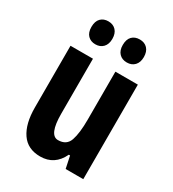

<svg xmlns="http://www.w3.org/2000/svg" viewBox="-183 -850 868 962"><g transform="rotate(30 250.5 -369.0)"><path d="M444.8 -546.9V0H342.8L328.1 -69.8H320.8Q283.2 9.8 200.2 9.8Q127.4 9.8 91.3 -43.2Q55.2 -96.2 55.2 -189.9V-546.9H185.1V-229Q185.1 -106 236.8 -106Q285.6 -106 300.3 -148.4Q314.9 -190.9 314.9 -269V-546.9ZM98.6 -681.2Q98.6 -714.4 115.2 -731.2Q131.8 -748 158.7 -748Q186.5 -748 203.1 -730.5Q219.7 -712.9 219.7 -681.2Q219.7 -650.4 203.1 -632.8Q186.5 -615.2 158.7 -615.2Q131.8 -615.2 115.2 -632.1Q98.6 -648.9 98.6 -681.2ZM279.8 -681.2Q279.8 -714.4 296.4 -731.2Q313 -748 340.8 -748Q368.7 -748 385.3 -730.5Q401.9 -712.9 401.9 -681.2Q401.9 -650.4 385.3 -632.8Q368.7 -615.2 340.8 -615.2Q313 -615.2 296.4 -632.6Q279.8 -649.9 279.8 -681.2Z"/></g></svg>

Font: Open Sans Condensed
Style: Bold
Weight: 700
Width: 3
Designer: Monotype Design Team
Foundry: Monotype Imaging Inc.
Version: Version 3.003; ttfautohint (v1.8.4)